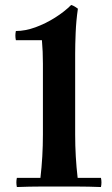

<svg xmlns="http://www.w3.org/2000/svg" viewBox="-20 -752 452 774"><path d="M153 -350V-495Q153 -521 152 -543.5Q151 -566 149 -590H44Q40 -609 44 -627Q82 -627 123 -642Q164 -657 202 -681Q240 -705 267 -732Q274 -730 281.5 -725.5Q289 -721 294 -717Q287 -669 285 -620Q283 -571 283 -535V-350ZM218 0Q184 0 143 0Q102 0 48 2Q44 -17 48 -35H143Q148 -78 150.5 -121.5Q153 -165 153 -210V-350H218ZM218 0V-350H283V-210Q283 -165 285.5 -121.5Q288 -78 293 -35H387Q391 -17 387 2Q334 0 293.5 0Q253 0 218 0Z"/></svg>

Font: Poltawski Nowy SemiBold
Style: Regular
Weight: 600
Version: Version 1.001;gftools[0.9.25]